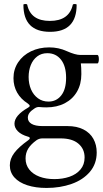

<svg xmlns="http://www.w3.org/2000/svg" viewBox="-20 -660 511 953"><path d="M463.9 -387.2Q466.8 -387.2 468.8 -381.1Q470.7 -375 470.7 -366.2Q470.7 -357.9 468.8 -351.6Q466.8 -345.2 463.9 -345.2H381.3Q383.8 -326.7 383.8 -292Q383.8 -242.7 362.3 -205.3Q340.8 -168 301.5 -147.5Q262.2 -127 210 -127Q191.9 -127 172.9 -128.9Q162.1 -128.9 151.9 -122.1Q134.3 -110.8 126.2 -99.9Q118.2 -88.9 118.2 -75.7Q118.2 -56.2 136.7 -45.2Q155.3 -34.2 190.9 -34.2H314.9Q361.8 -34.2 394.5 -17.3Q427.2 -0.5 443.6 29.3Q460 59.1 460 96.7Q460 153.3 426 193.1Q392.1 232.9 335.4 252.9Q278.8 272.9 210.9 272.9Q156.7 272.9 115.5 259.5Q74.2 246.1 51.5 220.7Q28.8 195.3 28.8 160.6Q28.8 128.4 50.8 99.1Q72.8 69.8 120.1 36.1Q127.9 30.8 127.9 25.4Q127.9 20.5 118.2 18.1Q85.9 8.8 68.8 -8.3Q51.8 -25.4 51.8 -45.9Q51.8 -86.9 119.1 -125.5Q127.4 -129.9 127.4 -134.8Q127.4 -139.2 118.2 -146Q83 -168.5 64.9 -200.7Q46.9 -232.9 46.9 -272Q46.9 -315.9 70.1 -350.8Q93.3 -385.7 133.8 -405.3Q174.3 -424.8 224.6 -424.8Q271 -424.8 311.5 -406.2Q354 -387.2 378.9 -387.2ZM308.1 -273.9Q308.1 -332 282.7 -364Q257.3 -396 214.8 -396Q185.5 -396 164.6 -379.9Q143.6 -363.8 132.8 -336.9Q122.1 -310.1 122.1 -277.8Q122.1 -244.1 134 -216.3Q146 -188.5 168.5 -172.1Q190.9 -155.8 220.7 -155.8Q259.8 -155.8 283.9 -186.3Q308.1 -216.8 308.1 -273.9ZM106.9 126.5Q106.9 158.2 125.2 181.4Q143.6 204.6 175.8 216.8Q208 229 249.5 229Q291 229 325 217.3Q358.9 205.6 379.4 181.4Q399.9 157.2 399.9 121.6Q399.9 79.1 369.1 53Q338.4 26.9 280.8 26.9H190.9Q174.3 26.9 161.1 36.1Q133.3 56.2 120.1 77.6Q106.9 99.1 106.9 126.5ZM96.2 -636.2Q96.2 -640.1 106 -640.1Q114.7 -640.1 115.2 -636.2Q132.3 -556.2 227.5 -556.2Q322.8 -556.2 341.3 -636.2Q342.3 -640.1 351.1 -640.1Q360.4 -640.1 360.4 -636.2Q360.4 -502 228.5 -502Q96.2 -502 96.2 -636.2Z"/></svg>

Font: JuniusX
Style: Regular
Weight: 400
Designer: Peter S. Baker
Foundry: Briery Creek Software
Version: Version 1.004